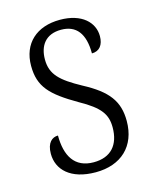

<svg xmlns="http://www.w3.org/2000/svg" viewBox="-90 -606 547 678"><g transform="rotate(-15 183.5 -266.5)"><path d="M177 10C270 10 329 -45 329 -137C329 -209 297 -252 210 -298C137 -338 106 -366 106 -421C106 -471 131 -508 188 -508C243 -508 272 -472 272 -399C300 -399 315 -419 315 -451C315 -501 273 -543 193 -543C108 -543 53 -494 53 -412C53 -335 89 -299 182 -245C256 -204 275 -175 275 -128C275 -64 242 -26 179 -26C109 -26 81 -76 81 -150C60 -150 40 -135 40 -94C40 -36 85 10 177 10Z"/></g></svg>

Font: Noto Serif Thai Condensed Light
Style: Regular
Weight: 300
Width: 3
Designer: Monotype Design Team
Foundry: Monotype Imaging Inc.
Version: Version 2.002